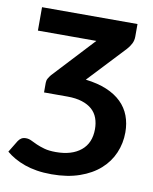

<svg xmlns="http://www.w3.org/2000/svg" viewBox="-79 -543 612 766"><g transform="rotate(10 227.0 -160.0)"><path d="M0 0ZM96.2 -190.4Q96.2 -200.2 100.6 -208Q105 -215.8 111.3 -223.6L266.1 -390.1H29.3V-484.9H416V-434.1Q416 -417.5 408.9 -404.3Q401.9 -391.1 392.1 -380.4L251.5 -230.5Q300.8 -224.6 336.9 -209.5Q373 -194.3 396.7 -171.1Q420.4 -147.9 431.9 -117.4Q443.4 -86.9 443.4 -50.8Q443.4 -6.3 426.5 33Q409.7 72.3 376.7 101.6Q343.8 130.9 294.9 147.9Q246.1 165 182.1 165Q149.4 165 122.3 160.6Q95.2 156.2 72.5 148.2Q49.8 140.1 31 129.4Q12.2 118.7 -2.9 106L25.9 58.6Q31.2 50.3 38.6 45.7Q45.9 41 57.1 41Q68.8 41 79.6 46.4Q90.3 51.8 104 57.9Q117.7 64 136.5 69.3Q155.3 74.7 183.6 74.7Q248 74.7 284.9 44.4Q321.8 14.2 321.8 -42.5Q321.8 -66.4 314.5 -86.7Q307.1 -106.9 291.3 -121.1Q275.4 -135.3 250.5 -143.3Q225.6 -151.4 190.9 -151.4H96.2Z"/></g></svg>

Font: Carlito
Style: Bold
Weight: 700
Designer: Lukasz Dziedzic
Foundry: tyPoland Lukasz Dziedzic
Version: Version 1.104